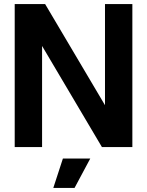

<svg xmlns="http://www.w3.org/2000/svg" viewBox="-20 -720 720 940"><path d="M52 0V-700H201L494 -205V-700H628V0H479L186 -495V0ZM241 200 288 56H422L345 200Z"/></svg>

Font: Tektur SemiBold
Style: Regular
Weight: 600
Designer: Adam Jagosz
Foundry: Adam Jagosz
Version: Version 1.005;gftools[0.9.30]